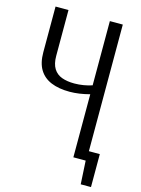

<svg xmlns="http://www.w3.org/2000/svg" viewBox="-138 -887 808 1103"><g transform="rotate(15 265.5 -335.5)"><path d="M374 0V-375Q310 -358 255 -358Q190 -358 144.5 -377Q99 -396 75 -435.5Q51 -475 51 -538V-810H128V-538Q128 -490 145.5 -462Q163 -434 194.5 -422.5Q226 -411 269 -411Q296 -411 323 -415.5Q350 -420 374 -428V-810H451V0ZM455 139 444 -57H516V139ZM399 -57H474V0H399Z"/></g></svg>

Font: Oswald Light
Style: Regular
Weight: 300
Designer: Vernon Adams
Foundry: Vernon Adams
Version: Version 4.103;gftools[0.9.33.dev8+g029e19f]